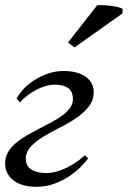

<svg xmlns="http://www.w3.org/2000/svg" viewBox="-37 -717 498 748"><path d="M-17.1 -81.1Q-17.1 -105 -5.9 -124Q5.4 -143.1 24.2 -159.2Q43 -175.3 66.7 -189Q90.3 -202.6 115 -215.3Q139.6 -228 163.3 -240.7Q187 -253.4 205.8 -267.1Q224.6 -280.8 235.8 -296.6Q247.1 -312.5 247.1 -332Q247.1 -342.8 243.9 -352.8Q240.7 -362.8 232.4 -370.6Q224.1 -378.4 210 -382.8Q195.8 -387.2 174.3 -387.2Q159.2 -387.2 141.4 -382.1Q123.5 -377 105.5 -367.7Q87.4 -358.4 70.6 -345.7Q53.7 -333 41 -317.9L27.8 -332.5Q36.1 -350.1 54 -369.4Q71.8 -388.7 95.9 -404.3Q120.1 -419.9 149.4 -430.2Q178.7 -440.4 210.4 -440.4Q241.2 -440.4 263.7 -433.6Q286.1 -426.8 300.3 -415.5Q314.5 -404.3 321.3 -389.6Q328.1 -375 328.1 -359.4Q328.1 -326.2 308.6 -301.5Q289.1 -276.9 259.5 -256.8Q230 -236.8 195.8 -219.7Q161.6 -202.6 132.1 -184.8Q102.5 -167 83 -146Q63.5 -125 63.5 -97.7Q63.5 -86.9 67.6 -76.9Q71.8 -66.9 81.3 -59.3Q90.8 -51.8 106.2 -47.4Q121.6 -43 144 -43Q163.6 -43 184.1 -48.8Q204.6 -54.7 224.4 -64.5Q244.1 -74.2 262 -86.7Q279.8 -99.1 293.9 -112.3L306.2 -99.6Q294.9 -84 275.4 -64.7Q255.9 -45.4 230 -28.6Q204.1 -11.7 172.6 -0.5Q141.1 10.7 106 10.7Q75.2 10.7 52.2 3.9Q29.3 -2.9 13.9 -15.4Q-1.5 -27.8 -9.3 -44.4Q-17.1 -61 -17.1 -81.1ZM341.3 -696.3Q348.6 -697.3 363.8 -696.8Q378.9 -696.3 394.5 -694.3Q410.2 -692.4 423.6 -689.2Q437 -686 440.9 -681.6L439.9 -664.6L253.4 -532.2L228 -551.3Z"/></svg>

Font: PT Astra Serif
Style: Italic
Weight: 400
Italic angle: -16°
Designer: A.Korolkova, I. Chaeva
Foundry: ParaType Ltd
Version: Version 1.001